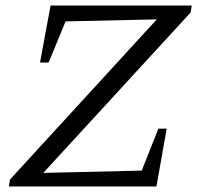

<svg xmlns="http://www.w3.org/2000/svg" viewBox="-20 -671 710 691"><path d="M666 -626 114 -25 103 -48 490 -57 550 -208H580L543 0H12L16 -25L567 -626L578 -602L216 -594L155 -446H124L162 -651H670Z"/></svg>

Font: Piazzolla 24pt
Style: Italic
Weight: 400
Italic angle: -11.3°
Designer: Juan Pablo del Peral
Foundry: Huerta Tipografica
Version: Version 2.005